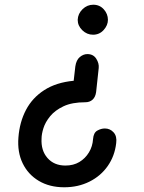

<svg xmlns="http://www.w3.org/2000/svg" viewBox="-20 -792 611 813"><path d="M252 1Q190 1 144.5 -26Q99 -53 76 -100.5Q53 -148 58 -210Q63 -275 90 -326.5Q117 -378 167.5 -410.5Q218 -443 292 -450L299 -511Q303 -538 318 -550.5Q333 -563 350 -563Q375 -563 387.5 -543.5Q400 -524 398 -504L387 -402Q384 -381 372 -370Q360 -359 341 -359Q285 -359 249 -342Q213 -325 192.5 -300Q172 -275 164 -249.5Q156 -224 156 -206Q153 -155 181 -123Q209 -91 257 -91Q291 -91 316 -106Q341 -121 356.5 -146.5Q372 -172 374 -203Q376 -230 392 -239Q408 -248 424 -248Q446 -248 461 -231.5Q476 -215 472 -186Q466 -132 436.5 -89.5Q407 -47 359 -23Q311 1 252 1ZM374 -645Q348 -645 328.5 -664Q309 -683 309 -708Q310 -734 329.5 -753Q349 -772 375 -772Q402 -772 419.5 -752.5Q437 -733 437 -708Q437 -685 419 -665Q401 -645 374 -645Z"/></svg>

Font: Edu SA Beginner SemiBold
Style: Regular
Weight: 600
Version: Version 1.003